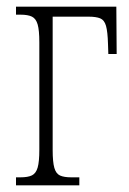

<svg xmlns="http://www.w3.org/2000/svg" viewBox="-20 -556 388 576"><path d="M28 0V-24H41Q64 -24 76 -30Q88 -36 93 -53.5Q98 -71 98 -107V-429Q98 -465 93 -482.5Q88 -500 76 -506Q64 -512 41 -512H28V-536H329L330 -394H305L304 -424Q303 -461 298 -478.5Q293 -496 280.5 -501Q268 -506 246 -506H138V-106Q138 -70 143 -52.5Q148 -35 160 -29.5Q172 -24 194 -24H218V0Z"/></svg>

Font: Noto Serif ExtraCondensed ExtraLight
Style: Regular
Weight: 200
Width: 2
Designer: Monotype Design Team
Foundry: Monotype Imaging Inc.
Version: Version 2.015